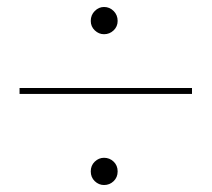

<svg xmlns="http://www.w3.org/2000/svg" viewBox="-20 -550 606 550"><path d="M278 -452Q263 -452 251.5 -463Q240 -474 240 -490Q240 -507 251.5 -518.5Q263 -530 278 -530Q294 -530 305.5 -518.5Q317 -507 317 -490Q317 -474 305.5 -463Q294 -452 278 -452ZM36 -281V-298H530V-281ZM278 -20Q263 -20 251.5 -31Q240 -42 240 -59Q240 -76 251.5 -87Q263 -98 278 -98Q294 -98 305.5 -87Q317 -76 317 -59Q317 -42 305.5 -31Q294 -20 278 -20Z"/></svg>

Font: Lil Grotesk Thin
Style: Regular
Weight: 100
Designer: Bastien Sozeau
Foundry: NBR — Bastien Sozeau
Version: Version 3.003; ttfautohint (v1.8.4.7-5d5b);gftools[0.9.33]